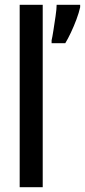

<svg xmlns="http://www.w3.org/2000/svg" viewBox="-20 -780 354 800"><path d="M158 0H62V-760H158ZM314 -750Q309 -727 298.5 -699Q288 -671 275.5 -644.5Q263 -618 252 -600H195V-612Q198 -624 202.5 -653Q207 -682 211.5 -712.5Q216 -743 216 -760H314Z"/></svg>

Font: Noto Sans Lao UI ExtCond Med
Style: Regular
Weight: 500
Width: 2
Designer: Monotype Design Team
Foundry: Monotype Imaging Inc.
Version: Version 2.000; ttfautohint (v1.8.4.7-5d5b)